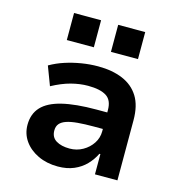

<svg xmlns="http://www.w3.org/2000/svg" viewBox="-109 -827 868 933"><g transform="rotate(15 324.5 -360.5)"><path d="M265 10Q209 10 165 -11Q121 -32 96 -67.5Q71 -103 71 -148Q71 -203 103.5 -238Q136 -273 203.5 -289.5Q271 -306 376 -306H449V-223H384Q338 -223 304 -220Q270 -217 248 -209.5Q226 -202 215 -189Q204 -176 204 -155Q204 -121 230 -105Q256 -89 298 -89Q334 -89 364 -106Q394 -123 412 -150.5Q430 -178 430 -211V-318Q430 -368 399 -387.5Q368 -407 307 -407Q266 -407 222 -395.5Q178 -384 128 -357L92 -452Q127 -472 165.5 -484.5Q204 -497 246 -504Q288 -511 330 -511Q401 -511 453.5 -489Q506 -467 534.5 -421.5Q563 -376 563 -302V0H450V-102H445Q430 -71 405.5 -45.5Q381 -20 346 -5Q311 10 265 10ZM371 -595V-731H507V-595ZM149 -595V-731H285V-595Z"/></g></svg>

Font: Nunito Sans 7pt
Style: Bold
Weight: 700
Designer: Vernon Adams
Foundry: Vernon Adams
Version: Version 3.101;gftools[0.9.27]